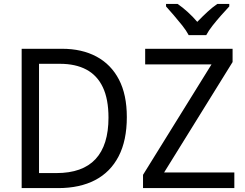

<svg xmlns="http://www.w3.org/2000/svg" viewBox="-20 -964 1257 984"><path d="M630 -364Q630 -244 588 -163Q546 -82 467.5 -41Q389 0 278 0H91V-714H298Q400 -714 474.5 -674Q549 -634 589.5 -556.5Q630 -479 630 -364ZM536 -361Q536 -456 507 -517Q478 -578 422.5 -607.5Q367 -637 287 -637H180V-77H269Q403 -77 469.5 -148.5Q536 -220 536 -361ZM1181 0H713V-68L1064 -634H724V-714H1172V-646L821 -80H1181ZM1155 -931Q1137 -912 1114 -886Q1091 -860 1070 -833.5Q1049 -807 1037 -784H947Q935 -807 914 -833.5Q893 -860 870.5 -886Q848 -912 831 -931V-944H890Q915 -927 941.5 -903Q968 -879 991 -852Q1017 -879 1043 -903Q1069 -927 1094 -944H1155Z"/></svg>

Font: Noto Sans Display
Style: Regular
Weight: 400
Designer: Monotype Design Team
Foundry: Monotype Imaging Inc.
Version: Version 2.003